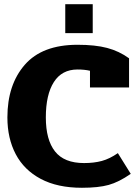

<svg xmlns="http://www.w3.org/2000/svg" viewBox="-20 -874 654 909"><path d="M289 -854H419V-717H289ZM15 -318Q15 -473 97.5 -567.5Q180 -662 347 -662Q431 -662 487.5 -647Q544 -632 591 -598V-460H406V-539Q380 -545 347 -545Q273 -545 235 -485.5Q197 -426 197 -318Q197 -212 240.5 -157Q284 -102 378 -102Q425 -102 462 -112Q499 -122 538 -149L599 -51Q543 -12 494.5 1.5Q446 15 368 15Q252 15 173 -27Q94 -69 54.5 -144Q15 -219 15 -318Z"/></svg>

Font: Pridi
Style: Bold
Weight: 700
Designer: Katatrad Team
Foundry: CadsonDemak
Version: Version 1.001